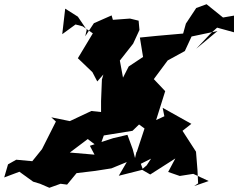

<svg xmlns="http://www.w3.org/2000/svg" viewBox="-37 -869 1129 910"><path d="M902 0 899 -62 892 -150 828 -249 870 -282 734 -358 742 -318 703 -300 746 -437 692 -494 770 -599 755 -581 839 -627 871 -696 994 -722 893 -638 959 -708 992 -738 1072 -716V-795L1020 -786L942 -849L893 -831L844 -757L831 -710L706 -699L626 -691L641 -599L573 -554L546 -501L531 -582L594 -662L624 -727L620 -771L579 -781L498 -775L492 -796L408 -759L367 -697L374 -728L332 -790L272 -828L258 -707L321 -753L355 -744L403 -711L332 -593L401 -527L424 -483L453 -516L446 -492L442 -390V-338L396 -343L294 -295L206 -313L228 -293L162 -162L116 -105L40 -112L1 -90L-17 -28L55 -55L120 -8L153 2L197 21L250 2L281 6L337 -62L272 -42L414 -59L491 -71L564 -101L526 -36L637 -64L675 -42L794 -118L760 -54L815 -35L879 -45L952 -11L883 13ZM603 -120 592 -162 567 -230 499 -214 389 -178 411 -136 294 -146 379 -210 434 -168 455 -227 591 -249 622 -279 648 -260 611 -148 607 -81 679 -117 658 -85 639 -69 610 -150Z"/></svg>

Font: Hussar Lance
Style: Italic
Weight: 700
Foundry: Cannot Into Space Fonts, PlusOne Fonts
Version: Version 2.27